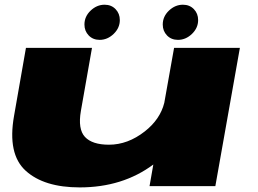

<svg xmlns="http://www.w3.org/2000/svg" viewBox="-20 -789 1094 814"><path d="M614 0 630 -91.5Q499.5 5.5 318 5.5Q166.5 5.5 88.8 -65.2Q11 -136 39.5 -297.5L90 -586H370L323 -319Q309.5 -241.5 340.2 -208.5Q371 -175.5 442 -175.5Q522 -175.5 594 -232Q659 -283 676.5 -353L718 -586H997L893 0ZM402.5 -620Q374 -620 356 -638.8Q338 -657.5 338 -685Q338 -719 364.2 -744Q390.5 -769 423.5 -769Q452 -769 470 -750.2Q488 -731.5 488 -704Q488 -670.5 461.8 -645.2Q435.5 -620 402.5 -620ZM734.5 -620Q706 -620 688 -638.8Q670 -657.5 670 -685Q670 -719 696.2 -744Q722.5 -769 755.5 -769Q784 -769 802 -750.2Q820 -731.5 820 -704Q820 -670.5 793.8 -645.2Q767.5 -620 734.5 -620Z"/></svg>

Font: Anybody UltraExpanded Black
Style: Italic
Weight: 900
Width: 9
Italic angle: -10°
Designer: Tyler Finck
Foundry: Etcetera Type Company
Version: Version 1.010; ttfautohint (v1.8.3) -l 8 -r 50 -G 200 -x 14 